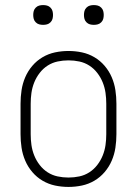

<svg xmlns="http://www.w3.org/2000/svg" viewBox="-20 -729 540 757"><path d="M250 8Q223 8 197 2.5Q171 -3 148 -16.5Q125 -30 107.5 -50.5Q90 -71 79.5 -95.5Q69 -120 65 -146.5Q61 -173 61 -200V-320Q61 -347 65 -373.5Q69 -400 79.5 -424.5Q90 -449 107.5 -469.5Q125 -490 148 -503.5Q171 -517 197 -522.5Q223 -528 250 -528Q277 -528 303 -522.5Q329 -517 352 -503.5Q375 -490 392.5 -469.5Q410 -449 420.5 -424.5Q431 -400 435 -373.5Q439 -347 439 -320V-200Q439 -173 435 -146.5Q431 -120 420.5 -95.5Q410 -71 392.5 -50.5Q375 -30 352 -16.5Q329 -3 303 2.5Q277 8 250 8ZM250 -29Q272 -29 293 -33.5Q314 -38 332 -49.5Q350 -61 363.5 -78.5Q377 -96 385 -116Q393 -136 396 -157Q399 -178 399 -200V-320Q399 -342 396 -363Q393 -384 385 -404Q377 -424 363.5 -441.5Q350 -459 332 -470.5Q314 -482 293 -486.5Q272 -491 250 -491Q228 -491 207 -486.5Q186 -482 168 -470.5Q150 -459 136.5 -441.5Q123 -424 115 -404Q107 -384 104 -363Q101 -342 101 -320V-200Q101 -178 104 -157Q107 -136 115 -116Q123 -96 136.5 -78.5Q150 -61 168 -49.5Q186 -38 207 -33.5Q228 -29 250 -29ZM350 -631Q342 -631 334.5 -633Q327 -635 321 -641Q315 -647 313 -654.5Q311 -662 311 -670Q311 -678 313 -685.5Q315 -693 321 -699Q327 -705 334.5 -707Q342 -709 350 -709Q358 -709 365.5 -707Q373 -705 379 -699Q385 -693 387 -685.5Q389 -678 389 -670Q389 -662 387 -654.5Q385 -647 379 -641Q373 -635 365.5 -633Q358 -631 350 -631ZM150 -631Q142 -631 134.5 -633Q127 -635 121 -641Q115 -647 113 -654.5Q111 -662 111 -670Q111 -678 113 -685.5Q115 -693 121 -699Q127 -705 134.5 -707Q142 -709 150 -709Q158 -709 165.5 -707Q173 -705 179 -699Q185 -693 187 -685.5Q189 -678 189 -670Q189 -662 187 -654.5Q185 -647 179 -641Q173 -635 165.5 -633Q158 -631 150 -631Z"/></svg>

Font: Iosevka Curly Extralight
Style: Regular
Weight: 200
Monospace: yes
Designer: Belleve Invis
Foundry: Belleve Invis
Version: Version 22.1.2; ttfautohint (v1.8.4)